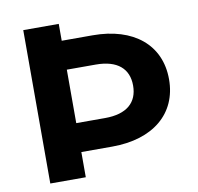

<svg xmlns="http://www.w3.org/2000/svg" viewBox="-78 -781 889 863"><g transform="rotate(-10 366.0 -350.0)"><path d="M386 -623H245V-700H83V0H245V-115H386C573 -115 690 -212 690 -369C690 -526 573 -623 386 -623ZM377 -247H245V-491H377C476 -491 526 -446 526 -369C526 -292 476 -247 377 -247Z"/></g></svg>

Font: AWKNG-Font
Style: Bold
Weight: 700
Designer: Awakening Church
Foundry: Awakening Church
Version: Version 1.700;PS 001.700;hotconv 1.0.88;makeotf.lib2.5.64775